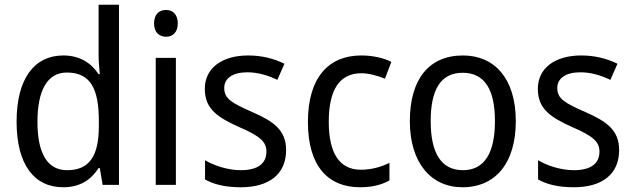

<svg xmlns="http://www.w3.org/2000/svg" viewBox="-20 -780 2673 810"><path d="M247 10C319 10 365 -23 396 -71H401L413 0H482V-760H396V-545C396 -524 399 -489 401 -467H396C365 -514 317 -546 247 -546C126 -546 50 -450 50 -267C50 -84 125 10 247 10ZM263 -62C179 -62 138 -134 138 -266C138 -396 178 -474 262 -474C363 -474 397 -404 397 -269V-248C397 -123 358 -62 263 -62Z M681 -738C651 -738 630 -720 630 -681C630 -644 651 -625 681 -625C709 -625 730 -644 730 -681C730 -719 709 -738 681 -738ZM722 -536H637V0H722Z M1187 -147C1187 -231 1134 -268 1045 -307C956 -346 926 -364 926 -409C926 -449 961 -475 1023 -475C1068 -475 1111 -462 1150 -443L1180 -511C1135 -533 1085 -546 1027 -546C918 -546 844 -494 844 -405C844 -319 900 -284 991 -243C1079 -205 1104 -181 1104 -140C1104 -92 1070 -62 996 -62C940 -62 882 -82 845 -104V-23C882 -2 930 10 996 10C1114 10 1187 -44 1187 -147Z M1499 10C1549 10 1590 0 1623 -19V-93C1588 -76 1549 -64 1502 -64C1412 -64 1367 -134 1367 -266C1367 -401 1412 -471 1505 -471C1536 -471 1575 -460 1604 -448L1631 -519C1600 -535 1553 -546 1504 -546C1368 -546 1279 -455 1279 -265C1279 -78 1365 10 1499 10Z M2156 -269C2156 -448 2067 -546 1933 -546C1790 -546 1709 -446 1709 -269C1709 -95 1797 10 1931 10C2073 10 2156 -95 2156 -269ZM1797 -269C1797 -400 1838 -473 1932 -473C2026 -473 2068 -400 2068 -269C2068 -138 2026 -62 1933 -62C1839 -62 1797 -138 1797 -269Z M2592 -147C2592 -231 2539 -268 2450 -307C2361 -346 2331 -364 2331 -409C2331 -449 2366 -475 2428 -475C2473 -475 2516 -462 2555 -443L2585 -511C2540 -533 2490 -546 2432 -546C2323 -546 2249 -494 2249 -405C2249 -319 2305 -284 2396 -243C2484 -205 2509 -181 2509 -140C2509 -92 2475 -62 2401 -62C2345 -62 2287 -82 2250 -104V-23C2287 -2 2335 10 2401 10C2519 10 2592 -44 2592 -147Z"/></svg>

Font: Noto Sans Georgian SemiCondensed
Style: Regular
Weight: 400
Width: 4
Designer: Monotype Design Team, Akaki Razmadze
Foundry: Google LLC
Version: Version 2.005